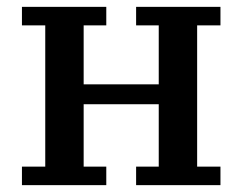

<svg xmlns="http://www.w3.org/2000/svg" viewBox="-20 -540 707 560"><path d="M44 -54H112V-466H44V-520H290V-466H224V-294H443V-466H377V-520H623V-466H555V-54H623V0H377V-54H443V-236H224V-54H290V0H44Z"/></svg>

Font: IBM Plex Serif Medium
Style: Regular
Weight: 500
Designer: Mike Abbink, Paul van der Laan, Pieter van Rosmalen
Foundry: Bold Monday
Version: Version 2.5